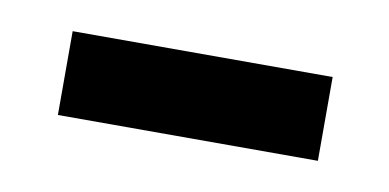

<svg xmlns="http://www.w3.org/2000/svg" viewBox="-28 -356 357 176"><g transform="rotate(10 151.0 -268.0)"><path d="M30 -229V-307H272V-229Z"/></g></svg>

Font: Noto Sans Adlam Unjoined
Style: Regular
Weight: 400
Designer: Mark Jamra, Neil Patel
Foundry: JamraPatel LLC
Version: Version 3.001